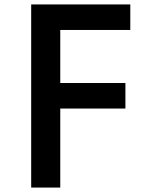

<svg xmlns="http://www.w3.org/2000/svg" viewBox="-20 -845 665 865"><path d="M120.5 0H251.5V-356H545V-471H251.5V-710H567V-825H120.5Z"/></svg>

Font: Spartan SemiBold
Style: Regular
Weight: 600
Designer: Matt Bailey, Mirko Velimirovic
Foundry: Matt Bailey
Version: Version 1.003; ttfautohint (v1.8.3)